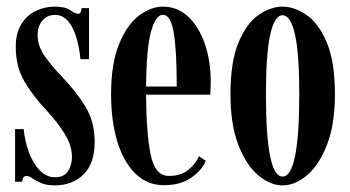

<svg xmlns="http://www.w3.org/2000/svg" viewBox="-20 -548 1056 579"><path d="M145.5 11Q120 11 104 4Q88 -3 77.8 -10.2Q67.5 -17.5 59.5 -17.5Q48 -17.5 47 0H25.5V-158.5H51.5Q55 -122 67.2 -88.8Q79.5 -55.5 99.5 -34.5Q119.5 -13.5 145.5 -13.5Q173.5 -13.5 185.2 -32Q197 -50.5 197 -74.5Q197 -108.5 175.5 -143.8Q154 -179 119.5 -216Q79 -259 53.2 -303.2Q27.5 -347.5 27.5 -406.5Q27.5 -449 44.8 -476Q62 -503 88.8 -515.5Q115.5 -528 145 -528Q177 -528 192 -517.2Q207 -506.5 216 -506.5Q225 -506.5 226 -523.5H248.5V-369.5H222.5Q219.5 -404 210.5 -434.5Q201.5 -465 185.5 -484Q169.5 -503 146 -503Q122.5 -503 108 -486.2Q93.5 -469.5 93.5 -441.5Q93.5 -409.5 114.5 -379.2Q135.5 -349 169.5 -314Q210 -271.5 237.8 -226.2Q265.5 -181 265.5 -120.5Q265.5 -55 232 -22Q198.5 11 145.5 11Z M474.5 10.5Q423.5 10.5 387.8 -25Q352 -60.5 333.5 -122.2Q315 -184 315 -263Q315 -356.5 339 -415Q363 -473.5 399 -500.8Q435 -528 471.5 -528Q515 -528 547.2 -498Q579.5 -468 597.5 -416.2Q615.5 -364.5 615.5 -301Q615.5 -280.5 614 -262.5H420.5Q421 -149.5 434 -83.5Q447 -17.5 489 -17.5Q527 -17.5 549.2 -36.8Q571.5 -56 580 -77L600.5 -63Q589.5 -35 556.8 -12.2Q524 10.5 474.5 10.5ZM471.5 -503.5Q449.5 -503.5 435.5 -453Q421.5 -402.5 420.5 -287H513Q513 -397 503.8 -450.2Q494.5 -503.5 471.5 -503.5Z M832 11Q794.5 11 758.2 -19.8Q722 -50.5 698.5 -111.8Q675 -173 675 -263.5Q675 -362.5 699.5 -420.5Q724 -478.5 760.2 -503.2Q796.5 -528 832 -528Q867.5 -528 904 -503.2Q940.5 -478.5 965.2 -420.5Q990 -362.5 990 -263.5Q990 -173 966.2 -111.8Q942.5 -50.5 906.2 -19.8Q870 11 832 11ZM832 -15.5Q882.5 -15.5 882.5 -263.5Q882.5 -386.5 869.5 -444.2Q856.5 -502 832 -502Q808 -502 795 -444.2Q782 -386.5 782 -263.5Q782 -15.5 832 -15.5Z"/></svg>

Font: Imbue 50pt SemiBold
Style: Regular
Weight: 600
Designer: Tyler Finck
Foundry: Etcetera Type Company
Version: Version 1.102; ttfautohint (v1.8.3)